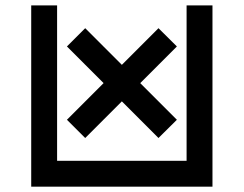

<svg xmlns="http://www.w3.org/2000/svg" viewBox="-20 -704 919 724"><path d="M97.7 -683.6H195.3V-97.7H683.6V-683.6H781.2V0H97.7ZM508.8 -390.6 647 -252.4 577.6 -183.6 439.5 -321.8 301.3 -183.6 232.4 -252.4 370.6 -390.6 232.4 -528.8 301.3 -597.7 439.5 -459.5 577.6 -597.7 647 -528.8Z"/></svg>

Font: BabelStone Club Penguin
Style: Regular
Weight: 400
Designer: Andrew West
Foundry: BabelStone
Version: Version 1.02 November 6, 2013